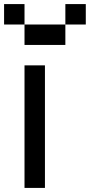

<svg xmlns="http://www.w3.org/2000/svg" viewBox="-20 -920 440 940"><path d="M0 -800V-900H100V-800ZM100 0V-600H200V0ZM100 -700V-800H300V-700ZM300 -800V-900H400V-800Z"/></svg>

Font: Galmuri9 Regular
Style: Regular
Weight: 400
Designer: Lee Minseo (quiple)
Version: Version 2.399;hotconv 1.1.1;makeotfexe 2.6.0 DEVELOPMENT